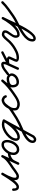

<svg xmlns="http://www.w3.org/2000/svg" viewBox="1292 -1640 645 3312"><g transform="rotate(-90 1615.0 16.5)"><path d="M-21 -77Q-21 -86 -15 -92Q-9 -98 0 -98Q9 -98 15 -92Q21 -86 21 -77Q21 -66 22 -53Q23 -40 28.5 -30.5Q34 -21 48 -21Q65 -21 87.5 -41.5Q110 -62 134.5 -94Q159 -126 182.5 -161.5Q206 -197 225 -227.5Q244 -258 254 -275Q260 -284 268 -285Q276 -286 283 -282Q290 -278 292.5 -270Q295 -262 290 -253Q286 -247 272 -222Q258 -197 241.5 -163.5Q225 -130 214.5 -98Q204 -66 206 -44Q208 -22 231 -21Q231 -21 231 -21Q230 -21 230 -21Q246 -21 270 -35.5Q294 -50 317 -67.5Q340 -85 353 -94Q353 -94 353 -94Q353 -94 353 -94Q360 -99 368.5 -97.5Q377 -96 382 -89Q387 -82 385.5 -73.5Q384 -65 377 -60Q359 -47 333 -28Q307 -9 280 6Q253 21 230 21Q230 21 229 21Q229 21 229 21Q193 19 178 0.5Q163 -18 164 -47Q165 -76 175.5 -110Q186 -144 201.5 -177Q217 -210 231.5 -236Q246 -262 254 -275Q259 -284 267.5 -285Q276 -286 283 -281Q289 -277 292 -269.5Q295 -262 290 -253Q276 -231 255.5 -197Q235 -163 210 -125.5Q185 -88 157.5 -54.5Q130 -21 102 0Q74 21 48 21Q20 21 5 6.5Q-10 -8 -15.5 -30.5Q-21 -53 -21 -77Q-21 -77 -21 -77Q-21 -77 -21 -77Z M346 -65Q341 -72 342.5 -80.5Q344 -89 351 -94Q385 -118 426.5 -145Q468 -172 503.5 -203.5Q539 -235 557 -273Q561 -281 569 -284Q577 -287 585 -284Q593 -280 596 -271.5Q599 -263 595 -256Q575 -213 537.5 -178.5Q500 -144 456.5 -115Q413 -86 375 -60Q368 -55 359.5 -56.5Q351 -58 346 -65ZM585 -284Q593 -280 596 -271.5Q599 -263 595 -256Q564 -188 532 -120.5Q500 -53 469 15Q469 15 469 15Q469 15 469 15Q465 23 457 26Q449 29 441 25Q433 21 430 13Q427 5 431 -3Q462 -70 493.5 -138Q525 -206 557 -273Q561 -281 569 -284Q577 -287 585 -284ZM440 25Q432 21 429.5 12.5Q427 4 431 -4Q441 -23 452 -47Q463 -71 477 -93Q491 -115 508 -127Q540 -150 568 -160.5Q596 -171 635 -171Q635 -171 635 -171Q635 -171 635 -171Q644 -171 650 -165Q656 -159 656 -150Q656 -141 650 -135Q644 -129 635 -129Q603 -129 581 -120.5Q559 -112 532 -93Q519 -83 507.5 -63.5Q496 -44 486.5 -22Q477 0 469 16Q464 23 456 26Q448 29 440 25ZM692 -16Q720 -16 742.5 -33Q765 -50 781.5 -76Q798 -102 807 -130.5Q816 -159 816 -183Q816 -207 808.5 -223Q801 -239 772 -239Q748 -239 724 -222Q700 -205 681 -181.5Q662 -158 653 -138Q653 -138 653 -138Q653 -138 653 -138Q639 -107 639 -71Q639 -48 653.5 -32Q668 -16 692 -16ZM615 -156Q615 -156 615 -156Q615 -156 615 -156Q627 -183 651.5 -212Q676 -241 707.5 -261Q739 -281 772 -281Q819 -281 838.5 -253Q858 -225 858 -183Q858 -150 846 -113.5Q834 -77 812 -45.5Q790 -14 759.5 6Q729 26 692 26Q651 26 624 -2Q597 -30 597 -71Q597 -117 615 -156Z M1197 -261Q1205 -257 1208.5 -249.5Q1212 -242 1209 -233Q1205 -225 1197.5 -221.5Q1190 -218 1181 -221Q1152 -233 1123 -233Q1090 -233 1049 -215Q1008 -197 970.5 -167.5Q933 -138 908.5 -101.5Q884 -65 884 -29Q884 -6 905 -6Q934 -6 966 -23.5Q998 -41 1030 -69.5Q1062 -98 1090 -131.5Q1118 -165 1139.5 -196Q1161 -227 1173 -250Q1178 -258 1186 -260.5Q1194 -263 1202 -259Q1210 -254 1212.5 -246Q1215 -238 1211 -230Q1192 -195 1159 -149.5Q1126 -104 1084 -61.5Q1042 -19 996 8.5Q950 36 905 36Q877 36 859.5 17.5Q842 -1 842 -29Q842 -74 869.5 -118Q897 -162 940.5 -197.5Q984 -233 1032.5 -254Q1081 -275 1123 -275Q1160 -275 1197 -261Q1197 -261 1197 -261Q1197 -261 1197 -261ZM1202 -258Q1210 -254 1212.5 -245.5Q1215 -237 1210 -230Q1139 -104 1072 24.5Q1005 153 934 279Q934 279 933 281Q932 283 932 283Q919 297 902 308Q885 319 866 319Q840 319 822.5 302.5Q805 286 805 260Q805 220 828 187.5Q851 155 888.5 129Q926 103 969 82Q1012 61 1053 44Q1094 27 1123 12Q1171 -11 1217 -37.5Q1263 -64 1306 -94Q1313 -99 1321.5 -97.5Q1330 -96 1335 -89Q1340 -82 1338.5 -73.5Q1337 -65 1330 -60Q1289 -31 1245 -5.5Q1201 20 1156 43Q1132 55 1094 71Q1056 87 1013.5 107.5Q971 128 933 151.5Q895 175 871 202.5Q847 230 847 260Q847 277 866 277Q875 277 885 269Q895 261 900 255Q901 255 899 257Q898 259 898 259Q968 132 1035.5 4Q1103 -124 1174 -250Q1178 -258 1186.5 -260.5Q1195 -263 1202 -258Z M1300 -66Q1296 -73 1297.5 -81.5Q1299 -90 1307 -95Q1317 -102 1338 -115.5Q1359 -129 1378 -143Q1397 -157 1401 -167Q1413 -194 1436.5 -220.5Q1460 -247 1490 -263.5Q1520 -280 1552 -277Q1552 -277 1554 -277Q1556 -276 1556 -276Q1583 -269 1601 -257Q1619 -245 1628 -215Q1631 -205 1626.5 -198Q1622 -191 1615 -189Q1607 -187 1599.5 -189.5Q1592 -192 1588 -202Q1585 -211 1580 -216Q1580 -216 1581 -216Q1581 -215 1581 -215Q1578 -218 1575.5 -220.5Q1573 -223 1569 -226Q1569 -226 1569 -226Q1569 -226 1569 -226Q1547 -242 1524.5 -233Q1502 -224 1481.5 -202Q1461 -180 1445.5 -156.5Q1430 -133 1422 -119Q1422 -119 1422 -120Q1422 -120 1422 -120Q1413 -102 1409 -80Q1405 -58 1410 -38Q1412 -24 1427.5 -17.5Q1443 -11 1455 -9Q1455 -9 1455 -9Q1455 -9 1455 -9Q1489 -3 1524.5 -17Q1560 -31 1593 -53.5Q1626 -76 1652 -94Q1659 -99 1667.5 -97.5Q1676 -96 1681 -89Q1686 -82 1684.5 -73.5Q1683 -65 1676 -60Q1644 -38 1607 -13.5Q1570 11 1529 25.5Q1488 40 1447 33Q1447 33 1447 33Q1447 33 1447 33Q1421 28 1397.5 13Q1374 -2 1368 -30Q1363 -57 1367.5 -86.5Q1372 -116 1386 -140Q1386 -140 1386 -140Q1386 -140 1386 -141Q1400 -164 1421.5 -194Q1443 -224 1471 -247.5Q1499 -271 1530 -277.5Q1561 -284 1593 -260Q1593 -260 1593 -260Q1593 -260 1593 -260Q1598 -257 1602.5 -253Q1607 -249 1611 -245Q1611 -245 1611 -244Q1612 -244 1612 -244Q1622 -233 1628 -216Q1631 -207 1626.5 -200Q1622 -193 1614 -190Q1606 -188 1598.5 -190.5Q1591 -193 1588 -203Q1582 -222 1571.5 -226.5Q1561 -231 1544 -236Q1544 -236 1546 -235Q1548 -235 1548 -235Q1526 -237 1504 -223Q1482 -209 1464.5 -188.5Q1447 -168 1439 -149Q1432 -133 1411.5 -116Q1391 -99 1367.5 -84Q1344 -69 1329 -59Q1322 -55 1313.5 -56.5Q1305 -58 1300 -66Z M1647 -65Q1642 -72 1643.5 -80.5Q1645 -89 1652 -94Q1711 -135 1763.5 -179.5Q1816 -224 1863 -278Q1870 -286 1878.5 -286Q1887 -286 1893 -280Q1899 -275 1900.5 -267Q1902 -259 1895 -251Q1876 -228 1855.5 -203.5Q1835 -179 1820.5 -152Q1806 -125 1805 -93Q1805 -93 1805 -93Q1805 -93 1805 -93Q1805 -93 1805 -93Q1804 -67 1814 -44Q1824 -21 1855 -21Q1887 -21 1916 -37.5Q1945 -54 1959 -84Q1971 -110 1954.5 -130Q1938 -150 1911 -150Q1911 -150 1911 -150Q1911 -150 1911 -150Q1911 -150 1911 -150Q1911 -150 1911 -150Q1884 -150 1851.5 -140.5Q1819 -131 1806 -104Q1806 -104 1806 -104Q1806 -104 1806 -104Q1802 -96 1794 -93Q1786 -90 1778 -94Q1770 -98 1767 -106Q1764 -114 1768 -122Q1787 -161 1829 -176.5Q1871 -192 1911 -192Q1911 -192 1911 -192Q1911 -192 1911 -192Q1911 -192 1911 -192Q1911 -192 1911 -192Q1944 -192 1969 -173.5Q1994 -155 2002.5 -126Q2011 -97 1997 -66Q1978 -25 1938.5 -2Q1899 21 1855 21Q1822 21 1801 4.5Q1780 -12 1770.5 -38.5Q1761 -65 1763 -95Q1763 -95 1763 -95Q1763 -95 1763 -95Q1764 -132 1779.5 -163.5Q1795 -195 1817.5 -223Q1840 -251 1863 -278Q1870 -286 1878 -285.5Q1886 -285 1892 -280Q1898 -275 1900 -267Q1902 -259 1895 -251Q1846 -194 1791.5 -148Q1737 -102 1676 -60Q1669 -55 1660.5 -56.5Q1652 -58 1647 -65Z M2007 -154Q2000 -149 1991.5 -150.5Q1983 -152 1978 -159Q1973 -166 1974.5 -174.5Q1976 -183 1983 -188Q2009 -206 2037.5 -229Q2066 -252 2097 -269Q2128 -286 2161 -286Q2182 -286 2194.5 -274Q2207 -262 2207 -241Q2207 -211 2193 -180.5Q2179 -150 2167 -123Q2152 -90 2137 -57Q2122 -24 2107 9Q2107 9 2107 9Q2107 9 2107 9Q2104 17 2095.5 20Q2087 23 2079 19Q2071 16 2068 7.5Q2065 -1 2069 -9Q2084 -42 2099 -75Q2114 -108 2129 -141Q2139 -163 2152 -189.5Q2165 -216 2165 -241Q2165 -245 2165 -244.5Q2165 -244 2161 -244Q2135 -244 2107.5 -228Q2080 -212 2054.5 -190.5Q2029 -169 2007 -154Q2007 -154 2007 -154Q2007 -154 2007 -154ZM2357 -283Q2364 -287 2372.5 -284.5Q2381 -282 2385 -274Q2389 -266 2386 -258Q2383 -250 2375 -246Q2273 -194 2170 -142Q2162 -138 2155 -142.5Q2148 -147 2145 -155Q2142 -162 2144 -170Q2146 -178 2155 -181Q2173 -187 2191.5 -190Q2210 -193 2230 -192Q2230 -192 2229 -192Q2228 -192 2228 -192Q2245 -192 2264.5 -186Q2284 -180 2294 -166.5Q2304 -153 2294 -131Q2294 -131 2294 -131Q2294 -131 2294 -131Q2283 -107 2272.5 -83Q2262 -59 2251 -35Q2251 -35 2251 -35Q2251 -35 2251 -35Q2244 -21 2254.5 -21Q2265 -21 2278 -21Q2326 -21 2374.5 -44Q2423 -67 2461 -94Q2468 -99 2476.5 -97.5Q2485 -96 2490 -89Q2495 -82 2493.5 -73.5Q2492 -65 2485 -60Q2441 -29 2387 -4Q2333 21 2278 21Q2255 21 2235.5 14Q2216 7 2208 -9.5Q2200 -26 2213 -53Q2213 -53 2212 -53Q2212 -53 2212 -53Q2223 -77 2234 -101Q2245 -125 2256 -149Q2256 -149 2256 -149Q2256 -149 2256 -149Q2256 -148 2256 -146Q2257 -145 2256 -146Q2251 -149 2243.5 -149.5Q2236 -150 2230 -150Q2230 -150 2229 -150Q2228 -150 2228 -150Q2212 -151 2197 -148.5Q2182 -146 2167 -141Q2158 -138 2151 -142Q2144 -146 2142 -153Q2139 -160 2141 -168Q2143 -176 2152 -180Q2203 -206 2254 -231.5Q2305 -257 2357 -283Q2357 -283 2357 -283Q2357 -283 2357 -283Z M2485 -60Q2478 -55 2469.5 -56.5Q2461 -58 2456 -65Q2451 -72 2452.5 -80.5Q2454 -89 2461 -94Q2501 -122 2538 -159Q2556 -177 2578 -204.5Q2600 -232 2625.5 -253.5Q2651 -275 2678 -275Q2703 -275 2726 -261.5Q2749 -248 2749 -219Q2749 -193 2735.5 -170Q2722 -147 2704.5 -125Q2687 -103 2674 -80Q2661 -57 2661 -32Q2661 -24 2663.5 -16.5Q2666 -9 2676 -9Q2706 -9 2737.5 -27.5Q2769 -46 2799.5 -76Q2830 -106 2857 -141Q2884 -176 2905.5 -209Q2927 -242 2939 -267Q2944 -276 2952.5 -277.5Q2961 -279 2968 -275Q2975 -271 2978 -263.5Q2981 -256 2976 -247Q2958 -214 2934 -161Q2910 -108 2880.5 -45Q2851 18 2818 80.5Q2785 143 2749.5 195Q2714 247 2677.5 279Q2641 311 2606 311Q2582 311 2568.5 295Q2555 279 2555 256Q2555 204 2585.5 161.5Q2616 119 2666 83.5Q2716 48 2773.5 17.5Q2831 -13 2885 -40Q2939 -67 2977 -94Q2984 -99 2992.5 -97.5Q3001 -96 3006 -89Q3011 -82 3009.5 -73.5Q3008 -65 3001 -60Q2968 -36 2917 -10.5Q2866 15 2811 44.5Q2756 74 2707 106.5Q2658 139 2627.5 176.5Q2597 214 2597 256Q2597 269 2606 269Q2632 269 2662.5 237.5Q2693 206 2725 155Q2757 104 2788.5 43Q2820 -18 2848.5 -78.5Q2877 -139 2900.5 -189Q2924 -239 2940 -267Q2945 -276 2953 -277.5Q2961 -279 2968 -276Q2975 -272 2978 -264.5Q2981 -257 2977 -247Q2962 -218 2938 -181Q2914 -144 2884 -106.5Q2854 -69 2819.5 -37.5Q2785 -6 2748.5 13.5Q2712 33 2676 33Q2648 33 2633.5 13.5Q2619 -6 2619 -32Q2619 -59 2632 -84.5Q2645 -110 2662.5 -133.5Q2680 -157 2693.5 -178.5Q2707 -200 2707 -219Q2707 -228 2695.5 -230.5Q2684 -233 2678 -233Q2666 -233 2650 -219.5Q2634 -206 2616.5 -186.5Q2599 -167 2584.5 -149.5Q2570 -132 2562 -124Q2525 -88 2485 -60Q2485 -60 2485 -60Q2485 -60 2485 -60Z M2972 -63Q2967 -71 2968.5 -79.5Q2970 -88 2977 -93Q3038 -136 3100.5 -180.5Q3163 -225 3215 -279Q3215 -279 3215 -279Q3215 -279 3215 -279Q3221 -285 3230 -285Q3239 -285 3245 -279Q3251 -273 3251 -264Q3251 -255 3245 -249Q3191 -195 3127.5 -149Q3064 -103 3001 -59Q2994 -54 2985.5 -55Q2977 -56 2972 -63Z"/></g></svg>

Font: FRB American Cursive Medium
Style: Italic
Weight: 500
Italic angle: -25°
Version: Version 2.0;Modular Font Editor K font №1